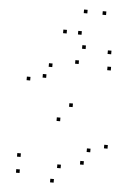

<svg xmlns="http://www.w3.org/2000/svg" viewBox="-63 -997 746 1064"><g transform="rotate(5 310.0 -465.0)"><path d="M532 -716.5V-736.5H512V-716.5ZM388.5 -733V-753H368.5V-733ZM97.5 -532.7V-552.7H77.5V-532.7ZM282.5 -322.2V-342.2H262.5V-322.2ZM463.7 -165.3V-185.3H443.7V-165.3ZM433 -93V-113H413V-93ZM308 -62.7V-82.7H288V-62.7ZM81.5 -106V-126H61.5V-106ZM83.5 -16.8V-36.8H63.5V-16.8ZM276.3 20V0H256.3V20ZM557.5 -193.7V-213.7H537.5V-193.7ZM344.8 -406.3V-426.3H324.8V-406.3ZM184.5 -554.8V-574.8H164.5V-554.8ZM213 -617.3V-637.3H193V-617.3ZM357.3 -647V-667H337.3V-647ZM537.7 -626.8V-646.8H517.7V-626.8ZM380.7 -930.5V-950.5H360.7V-930.5ZM484.8 -930.5V-950.5H464.8V-930.5ZM359 -809.8V-829.8H339V-809.8ZM276.2 -809.8V-829.8H256.2V-809.8Z"/></g></svg>

Font: Monaspace Argon Dots Var
Style: Regular
Weight: 400
Designer: Riley Cran and the Lettermatic Team
Version: Version 1.100 (Monaspace Argon Dots)